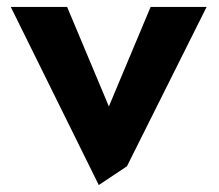

<svg xmlns="http://www.w3.org/2000/svg" viewBox="-20 -512 629 552"><path d="M173 -492H11L264 20L345 -34L574 -492H413L293 -206Z"/></svg>

Font: Bluebird
Style: SfBdNrw
Weight: 700
Designer: Jasper
Foundry: Cannot Into Space Fonts
Version: Version 0.98